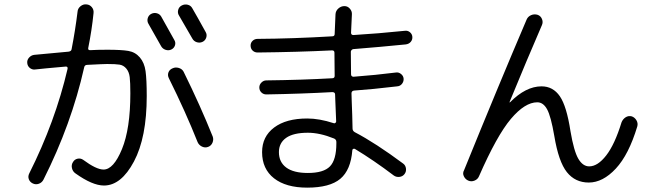

<svg xmlns="http://www.w3.org/2000/svg" viewBox="-20 -821 3040 881"><path d="M719.7 -608.4Q693.4 -656.2 661.1 -711.9Q654.3 -723.6 657.7 -736.8Q661.1 -750 672.9 -756.8Q685.5 -763.7 699.2 -760.3Q712.9 -756.8 719.7 -745.1L780.3 -636.7Q787.1 -625 782.7 -612.3Q778.3 -599.6 766.1 -593.8Q753.9 -587.9 740.2 -592.3Q726.6 -596.7 719.7 -608.4ZM862.3 -644.5Q839.8 -684.6 801.8 -749Q793.9 -760.7 797.4 -774.9Q800.8 -789.1 814 -795.9Q827.1 -802.7 841.3 -799.3Q855.5 -795.9 862.3 -783.2Q881.8 -750 923.8 -673.8Q930.7 -662.1 926.3 -648.4Q921.9 -634.8 909.2 -628.9Q896.5 -623 882.8 -627.4Q869.1 -631.8 862.3 -644.5ZM822.3 -492.2Q899.4 -335.9 956.1 -194.3Q960.9 -180.7 955.1 -166.5Q949.2 -152.3 935.1 -147Q920.9 -141.6 906.7 -148.4Q892.6 -155.3 886.7 -168.9Q831.1 -308.6 754.9 -461.9Q748 -475.6 752.9 -488.8Q757.8 -502 772.5 -507.8Q785.2 -513.7 800.3 -509.3Q815.4 -504.9 822.3 -492.2ZM139.6 -502Q127 -501 116.7 -509.3Q106.4 -517.6 105 -531.7Q103.5 -545.9 113.3 -556.6Q123 -567.4 136.7 -569.3Q227.5 -578.1 294.9 -584Q307.6 -585.9 308.6 -595.7Q325.2 -680.7 335.9 -767.6Q336.9 -782.2 349.6 -792.5Q362.3 -802.7 377 -800.8Q391.6 -799.8 401.4 -788.1Q411.1 -776.4 409.2 -760.7Q401.4 -682.6 384.8 -600.6Q382.8 -590.8 393.6 -590.8Q424.8 -592.8 472.7 -592.8Q537.1 -592.8 568.8 -587.4Q600.6 -582 621.6 -557.6Q642.6 -533.2 647.9 -494.6Q653.3 -456.1 653.3 -379.9Q653.3 -190.4 594.7 -80.1Q536.1 30.3 457 30.3Q404.3 30.3 326.2 -25.4Q313.5 -34.2 310.1 -49.8Q306.6 -65.4 315.4 -78.1Q322.3 -89.8 335.9 -92.8Q349.6 -95.7 361.3 -87.9Q421.9 -43 455.1 -43Q501 -43 539.6 -136.7Q578.1 -230.5 578.1 -392.6Q578.1 -442.4 575.2 -466.8Q572.3 -491.2 559.6 -506.3Q546.9 -521.5 528.8 -524.4Q510.7 -527.3 471.7 -527.3Q455.1 -527.3 380.9 -523.4Q368.2 -523.4 366.2 -511.7Q307.6 -251 179.7 2.9Q172.9 16.6 158.7 22Q144.5 27.3 130.9 21Q117.2 14.6 112.3 1.5Q107.4 -11.7 114.3 -25.4Q233.4 -262.7 290 -504.9Q292 -515.6 282.2 -515.6Q171.9 -505.9 139.6 -502Z M1392.6 -27.3Q1464.8 -27.3 1494.1 -57.6Q1523.4 -87.9 1523.4 -163.1V-169.9Q1523.4 -180.7 1512.7 -185.5Q1447.3 -211.9 1392.6 -211.9Q1326.2 -211.9 1293 -188.5Q1259.8 -165 1259.8 -123Q1259.8 -77.1 1293.5 -52.2Q1327.1 -27.3 1392.6 -27.3ZM1162.1 -580.1Q1148.4 -580.1 1139.2 -588.9Q1129.9 -597.7 1129.9 -612.3Q1129.9 -625 1139.2 -633.8Q1148.4 -642.6 1162.1 -642.6Q1322.3 -643.6 1503.9 -654.3Q1515.6 -654.3 1515.6 -665Q1517.6 -726.6 1519.5 -755.9Q1520.5 -771.5 1532.7 -782.2Q1544.9 -793 1560.5 -793Q1575.2 -793 1585.4 -781.2Q1595.7 -769.5 1594.7 -754.9Q1592.8 -726.6 1590.8 -670.9Q1590.8 -660.2 1601.6 -660.2Q1714.8 -667 1837.9 -679.7Q1850.6 -681.6 1860.8 -673.3Q1871.1 -665 1872.1 -651.9Q1873 -638.7 1864.7 -628.9Q1856.4 -619.1 1841.8 -617.2Q1724.6 -605.5 1601.6 -595.7Q1597.7 -595.7 1593.8 -591.8Q1589.8 -587.9 1589.8 -584Q1589.8 -514.6 1590.8 -480.5Q1590.8 -469.7 1601.6 -468.8Q1705.1 -476.6 1796.9 -488.3Q1809.6 -490.2 1820.3 -481.4Q1831.1 -472.7 1832 -460Q1833 -447.3 1824.7 -436.5Q1816.4 -425.8 1802.7 -424.8Q1687.5 -411.1 1603.5 -405.3Q1592.8 -403.3 1592.8 -392.6Q1592.8 -387.7 1593.3 -376Q1593.8 -364.3 1593.8 -359.4Q1594.7 -335.9 1596.2 -293.5Q1597.7 -251 1597.7 -231.4Q1597.7 -220.7 1607.4 -214.8Q1704.1 -164.1 1830.1 -70.3Q1840.8 -62.5 1842.8 -47.9Q1844.7 -33.2 1835.9 -22Q1827.1 -10.7 1812.5 -9.3Q1797.9 -7.8 1787.1 -15.6Q1694.3 -85.9 1608.4 -137.7Q1604.5 -139.6 1600.6 -137.7Q1596.7 -135.7 1596.7 -131.8Q1589.8 -41 1541.5 -0.5Q1493.2 40 1389.6 40Q1292 40 1237.3 -2.9Q1182.6 -45.9 1182.6 -123Q1182.6 -194.3 1237.8 -235.8Q1293 -277.3 1389.6 -277.3Q1445.3 -277.3 1510.7 -255.9Q1514.6 -253.9 1518.6 -256.8Q1522.5 -259.8 1522.5 -263.7Q1521.5 -294.9 1518.6 -359.4Q1518.6 -364.3 1518.1 -373.5Q1517.6 -382.8 1517.6 -387.7Q1517.6 -397.5 1505.9 -398.4Q1366.2 -390.6 1202.1 -387.7Q1188.5 -387.7 1179.2 -397Q1169.9 -406.2 1169.9 -419.9Q1169.9 -432.6 1179.7 -442.4Q1189.5 -452.1 1202.1 -452.1Q1365.2 -454.1 1503.9 -461.9Q1515.6 -461.9 1515.6 -472.7Q1514.6 -507.8 1514.6 -579.1Q1514.6 -589.8 1503.9 -589.8Q1344.7 -582 1162.1 -580.1Z M2109.4 -40Q2267.6 -429.7 2396.5 -731.4Q2402.3 -745.1 2417 -751.5Q2431.6 -757.8 2447.3 -752.9Q2460.9 -748 2466.8 -733.9Q2472.7 -719.7 2466.8 -706.1Q2396.5 -543.9 2318.4 -353.5V-350.6Q2318.4 -350.6 2320.3 -351.6Q2392.6 -424.8 2464.8 -424.8Q2517.6 -424.8 2548.8 -379.4Q2580.1 -334 2597.7 -218.8Q2613.3 -127 2633.8 -92.3Q2654.3 -57.6 2683.6 -57.6Q2722.7 -57.6 2761.7 -107.9Q2800.8 -158.2 2832 -259.8Q2837.9 -274.4 2850.6 -282.7Q2863.3 -291 2878.9 -287.1Q2892.6 -282.2 2900.4 -269Q2908.2 -255.9 2904.3 -241.2Q2865.2 -111.3 2805.7 -47.4Q2746.1 16.6 2681.6 16.6Q2619.1 16.6 2581.1 -31.2Q2543 -79.1 2523.4 -197.3Q2507.8 -288.1 2490.2 -319.8Q2472.7 -351.6 2445.3 -351.6Q2388.7 -351.6 2324.2 -275.4Q2259.8 -199.2 2177.7 -11.7Q2171.9 2 2157.2 7.8Q2142.6 13.7 2128.9 7.8Q2115.2 2 2108.4 -12.2Q2101.6 -26.4 2109.4 -40Z"/></svg>

Font: Rounded-X Mgen+ 2m regular
Style: Regular
Weight: 400
Designer: [Source Han Sans]
Ryoko NISHIZUKA  (kana & ideographs); Paul D. Hunt (Latin, Greek & Cyrillic); Wenlong ZHANG  (bopomofo
Version: Version 1.059.20150602